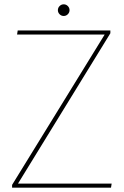

<svg xmlns="http://www.w3.org/2000/svg" viewBox="-20 -869 573 889"><path d="M36 -13 464 -708V-709H59L62 -728H491V-715L64 -20V-19H497L494 0H36ZM275 -795Q264 -795 256 -803Q248 -811 248 -822Q248 -833 256 -841Q264 -849 275 -849Q286 -849 294 -841Q302 -833 302 -822Q302 -811 294 -803Q286 -795 275 -795Z"/></svg>

Font: Murecho Thin
Style: Regular
Weight: 100
Designer: Neil Summerour
Foundry: Positype
Version: Version 1.010